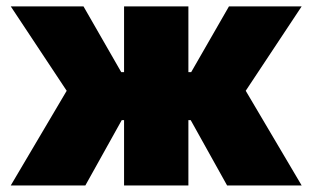

<svg xmlns="http://www.w3.org/2000/svg" viewBox="-20 -565 952 585"><path d="M12.8 0 183.2 -288.4 12.8 -545.5H234.4L349.4 -345.2H358V-545.5H554V-345.2H562.5L677.6 -545.5H899.1L728.7 -288.4L899.1 0H671.9L561.1 -198.9H554V0H358V-198.9H350.9L240.1 0Z"/></svg>

Font: Inter UI Black
Style: Regular
Weight: 900
Designer: Rasmus Andersson
Foundry: rsms
Version: 3.2;8d6f07862